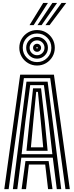

<svg xmlns="http://www.w3.org/2000/svg" viewBox="-20 -1322 518 1342"><path d="M10 0 121 -800H357L468 0H437.5L331 -775.8H147L40.5 0ZM70 0 165 -751.2H313L408 0H377L349 -220H129L101 0ZM131 -244H346L319.5 -475.2L287 -727H191L157.5 -475.2ZM165 -268 186.2 -475.2 211 -704.5H267L292.8 -475.2L313 -268ZM196 -292H282L265 -475.2L245 -680H233L213 -475.2ZM131 0 158 -196H320L347 0H316L296 -172H182L162 0ZM239 -864Q204.8 -864 176.5 -880.6Q148.2 -897.2 131.6 -925.5Q115 -953.8 115 -988Q115 -1022.5 131.6 -1050.6Q148.2 -1078.8 176.5 -1095.4Q204.8 -1112 239 -1112Q273.5 -1112 301.6 -1095.4Q329.8 -1078.8 346.4 -1050.6Q363 -1022.5 363 -988Q363 -953.8 346.4 -925.5Q329.8 -897.2 301.6 -880.6Q273.5 -864 239 -864ZM239 -888Q280.8 -888 309.9 -917.2Q339 -946.5 339 -988Q339 -1029.8 309.9 -1058.9Q280.8 -1088 239 -1088Q197.5 -1088 168.2 -1058.9Q139 -1029.8 139 -988Q139 -946.5 168.2 -917.2Q197.5 -888 239 -888ZM239 -912Q207.2 -912 185.1 -934.1Q163 -956.2 163 -988Q163 -1019.8 185.1 -1041.9Q207.2 -1064 239 -1064Q270.8 -1064 292.9 -1041.9Q315 -1019.8 315 -988Q315 -956.2 292.9 -934.1Q270.8 -912 239 -912ZM239 -936Q260.8 -936 275.9 -951.2Q291 -966.5 291 -988Q291 -1009.8 275.9 -1024.9Q260.8 -1040 239 -1040Q217.5 -1040 202.2 -1024.9Q187 -1009.8 187 -988Q187 -966.5 202.2 -951.2Q217.5 -936 239 -936ZM239 -960Q227.2 -960 219.1 -968.1Q211 -976.2 211 -988Q211 -999.8 219.1 -1007.9Q227.2 -1016 239 -1016Q250.8 -1016 258.9 -1007.9Q267 -999.8 267 -988Q267 -976.2 258.9 -968.1Q250.8 -960 239 -960ZM239 -983Q244 -983 244 -988Q244 -993 239 -993Q234 -993 234 -988Q234 -983 239 -983ZM186.5 -1146.5 282 -1301.5H315L215.2 -1146.5ZM297.8 -1146.5 410 -1301.5H443L326.5 -1146.5ZM242.2 -1146.5 346 -1301.5H379L270.8 -1146.5Z"/></svg>

Font: Big Shoulders Inline Display Black
Style: Regular
Weight: 900
Designer: Patric King
Foundry: XO Type Co
Version: Version 1.000